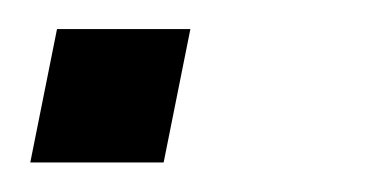

<svg xmlns="http://www.w3.org/2000/svg" viewBox="-41 -110 248 130"><path d="M87.9 -90.3 69.8 0H-20.5L-2.4 -90.3Z"/></svg>

Font: Sansation
Style: Italic
Weight: 400
Designer: Bernd Montag
Version: Version 1.301